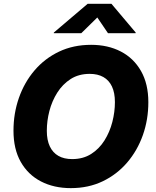

<svg xmlns="http://www.w3.org/2000/svg" viewBox="-20 -971 813 1001"><path d="M349.1 9.8Q261.2 9.8 193.6 -25.1Q126 -60.1 88.1 -127Q50.3 -193.8 50.3 -289.6Q50.3 -379.9 78.6 -460.7Q106.9 -541.5 159.9 -603.8Q212.9 -666 287.6 -701.7Q362.3 -737.3 455.1 -737.3Q542.5 -737.3 609.6 -702.6Q676.8 -668 715.1 -600.8Q753.4 -533.7 753.4 -438Q753.4 -347.7 724.9 -266.8Q696.3 -186 643.1 -123.8Q589.8 -61.5 515.6 -25.9Q441.4 9.8 349.1 9.8ZM356.4 -141.6Q413.1 -141.6 455.1 -168.2Q497.1 -194.8 524.7 -238.8Q552.2 -282.7 565.7 -335.2Q579.1 -387.7 579.1 -438.5Q579.1 -487.3 563.7 -520Q548.3 -552.7 519 -569.3Q489.7 -585.9 447.8 -585.9Q390.6 -585.9 348.6 -559.1Q306.6 -532.2 278.8 -488.3Q251 -444.3 237.5 -392.3Q224.1 -340.3 224.1 -289.1Q224.1 -240.7 239.7 -207.8Q255.4 -174.8 284.7 -158.2Q314 -141.6 356.4 -141.6ZM403.8 -797.9H260.3L260.7 -801.3L437 -951.2H561L687.5 -801.3L687 -797.9H543L487.3 -879.9Z"/></svg>

Font: Inter ExtraBold
Style: Italic
Weight: 800
Italic angle: -9.3988°
Designer: Rasmus Andersson
Foundry: rsms
Version: Version 4.001;git-66647c0bb